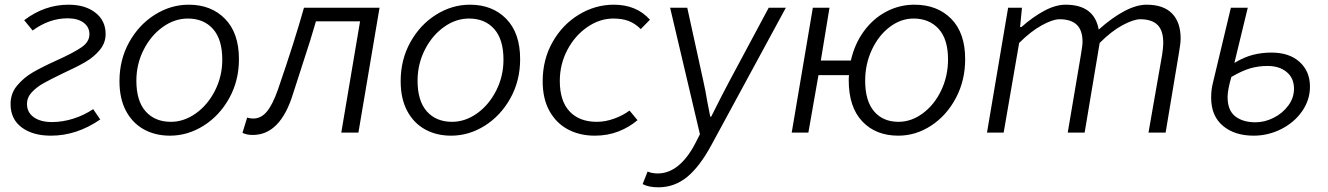

<svg xmlns="http://www.w3.org/2000/svg" viewBox="-20 -565 5656 818"><path d="M25 -122Q25 -167 53 -200.5Q81 -234 119.5 -256.5Q158 -279 222 -308Q295 -341 328 -364Q361 -387 361 -419Q361 -450 336 -468.5Q311 -487 268 -487Q190 -487 119 -435L83 -479Q170 -545 272 -545Q343 -545 386.5 -511Q430 -477 430 -420Q430 -382 405 -352Q380 -322 344 -301Q308 -280 249 -253Q197 -228 166.5 -211Q136 -194 115.5 -172Q95 -150 95 -122Q95 -86 124 -65.5Q153 -45 201 -45Q247 -45 292.5 -59.5Q338 -74 377 -100L407 -56Q307 13 197 13Q119 13 72 -22.5Q25 -58 25 -122Z M489 -219Q489 -311 530.5 -385.5Q572 -460 640 -502.5Q708 -545 784 -545Q880 -545 939 -484.5Q998 -424 998 -313Q998 -221 956.5 -146.5Q915 -72 847.5 -29.5Q780 13 704 13Q641 13 592.5 -14Q544 -41 516.5 -93Q489 -145 489 -219ZM927 -311Q927 -397 887.5 -441.5Q848 -486 780 -486Q724 -486 673.5 -450Q623 -414 592 -353Q561 -292 561 -221Q561 -135 600.5 -90.5Q640 -46 708 -46Q764 -46 814.5 -82Q865 -118 896 -179Q927 -240 927 -311Z M1013 1 1033 -64Q1045 -60 1059 -60Q1092 -60 1116.5 -89Q1141 -118 1164 -183Q1236 -392 1275 -532H1597L1507 0H1434L1514 -474H1326Q1306 -403 1267 -285Q1248 -225 1228 -164Q1174 10 1057 10Q1031 10 1013 1Z M1687 -219Q1687 -311 1728.5 -385.5Q1770 -460 1838 -502.5Q1906 -545 1982 -545Q2078 -545 2137 -484.5Q2196 -424 2196 -313Q2196 -221 2154.5 -146.5Q2113 -72 2045.5 -29.5Q1978 13 1902 13Q1839 13 1790.5 -14Q1742 -41 1714.5 -93Q1687 -145 1687 -219ZM2125 -311Q2125 -397 2085.5 -441.5Q2046 -486 1978 -486Q1922 -486 1871.5 -450Q1821 -414 1790 -353Q1759 -292 1759 -221Q1759 -135 1798.5 -90.5Q1838 -46 1906 -46Q1962 -46 2012.5 -82Q2063 -118 2094 -179Q2125 -240 2125 -311Z M2292 -219Q2292 -311 2334 -385.5Q2376 -460 2446 -502.5Q2516 -545 2595 -545Q2692 -545 2749 -481L2710 -441Q2686 -465 2658.5 -475.5Q2631 -486 2593 -486Q2535 -486 2482 -449.5Q2429 -413 2397 -352Q2365 -291 2365 -220Q2365 -135 2406.5 -90.5Q2448 -46 2523 -46Q2559 -46 2596.5 -59.5Q2634 -73 2662 -94L2696 -53Q2661 -23 2615 -5Q2569 13 2514 13Q2450 13 2400 -13.5Q2350 -40 2321 -92Q2292 -144 2292 -219Z M2718 219 2739 166Q2759 174 2782 174Q2829 174 2869.5 141Q2910 108 2942 46L2962 7L2835 -532H2908L2976 -222Q2987 -173 2993 -134L3006 -68H3010Q3062 -172 3089 -222L3255 -532H3328L3013 49Q2962 144 2908 188.5Q2854 233 2785 233Q2742 233 2718 219Z M3443 -532H3514L3477 -307H3605Q3621 -378 3660.5 -432Q3700 -486 3756 -515.5Q3812 -545 3876 -545Q3973 -545 4032.5 -485Q4092 -425 4092 -313Q4092 -222 4052.5 -147.5Q4013 -73 3947.5 -30Q3882 13 3807 13Q3711 13 3653.5 -48Q3596 -109 3596 -222Q3596 -237 3597 -245H3467L3424 0H3353ZM4019 -312Q4019 -398 3979 -442Q3939 -486 3872 -486Q3818 -486 3770.5 -450Q3723 -414 3694.5 -353Q3666 -292 3666 -221Q3666 -135 3704 -90.5Q3742 -46 3808 -46Q3863 -46 3912 -82.5Q3961 -119 3990 -180Q4019 -241 4019 -312Z M4275 -532H4334L4326 -450H4332Q4379 -492 4428 -518.5Q4477 -545 4520 -545Q4642 -545 4661 -439Q4718 -490 4770 -517.5Q4822 -545 4865 -545Q4937 -545 4973.5 -507.5Q5010 -470 5010 -401Q5010 -381 5003 -341L4946 0H4873L4931 -331Q4936 -364 4936 -382Q4936 -435 4911.5 -459Q4887 -483 4838 -483Q4810 -483 4763 -458Q4716 -433 4665 -382L4601 0H4529L4585 -331Q4592 -371 4592 -387Q4592 -436 4567.5 -459.5Q4543 -483 4494 -483Q4465 -483 4418 -457Q4371 -431 4322 -382L4256 0H4185Z M5140 -149Q5140 -184 5148 -214L5224 -532H5296L5239 -297Q5281 -322 5318.5 -331.5Q5356 -341 5397 -341Q5473 -341 5517 -301Q5561 -261 5561 -196Q5561 -139 5527.5 -91Q5494 -43 5438.5 -15Q5383 13 5321 13Q5240 13 5190 -29Q5140 -71 5140 -149ZM5493 -187Q5493 -232 5462 -258Q5431 -284 5380 -284Q5342 -284 5307 -274Q5272 -264 5226 -237Q5210 -181 5210 -152Q5210 -95 5242.5 -69.5Q5275 -44 5329 -44Q5368 -44 5406 -63Q5444 -82 5468.5 -115Q5493 -148 5493 -187Z"/></svg>

Font: Nebula Sans Book
Style: Regular
Weight: 400
Italic angle: -9°
Designer: Paul D. Hunt for Adobe (as Source Sans)
Foundry: Nebula Entertainment & Broadcasting LLC
Version: Version 1.010